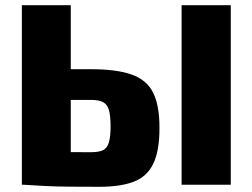

<svg xmlns="http://www.w3.org/2000/svg" viewBox="-20 -710 970 738"><path d="M329 -444Q428 -444 486 -423.5Q544 -403 568.5 -354Q593 -305 593 -218Q593 -130 569 -80.5Q545 -31 494 -11.5Q443 8 362 8Q296 8 246.5 7.5Q197 7 155 5Q113 3 69 0L83 -128Q107 -127 173 -126Q239 -125 329 -125Q361 -125 376.5 -133Q392 -141 398.5 -162.5Q405 -184 405 -224Q405 -264 399 -286Q393 -308 377 -317Q361 -326 329 -326H82V-444ZM252 -690V0H64V-690ZM867 -690V0H678V-690Z"/></svg>

Font: Exo 2 ExtraBold
Style: Regular
Weight: 800
Designer: Natanael Gama
Foundry: Natanael Gama
Version: Version 2.010